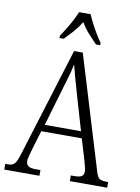

<svg xmlns="http://www.w3.org/2000/svg" viewBox="-100 -997 778 1064"><g transform="rotate(10 289.5 -465.5)"><path d="M0 0V-32H15Q41 -32 53 -46Q65 -60 79 -107L267 -714H316L510 -76Q518 -48 530 -40Q542 -32 569 -32H579V0H369V-32H390Q420 -32 431 -40.5Q442 -49 442 -67Q442 -77 437 -95Q432 -113 428 -129L393 -245H165L133 -138Q129 -123 123 -102Q117 -81 117 -69Q117 -51 129 -41.5Q141 -32 172 -32H198V0ZM178 -283H382L323 -485Q309 -533 298 -572.5Q287 -612 280 -641Q275 -613 264 -575Q253 -537 241 -497ZM175 -784Q188 -803 204 -829Q220 -855 234 -882Q248 -909 257 -931H322Q331 -909 345 -882Q359 -855 374.5 -829Q390 -803 404 -784V-771H380Q354 -798 331 -823.5Q308 -849 290 -881Q270 -849 247.5 -823.5Q225 -798 198 -771H175Z"/></g></svg>

Font: Noto Serif Tamil Condensed Light
Style: Regular
Weight: 300
Width: 3
Designer: Indian Type Foundry, Tom Grace, and the Monotype Design Team
Foundry: Monotype Imaging Inc.
Version: Version 2.004; ttfautohint (v1.8.4.7-5d5b)